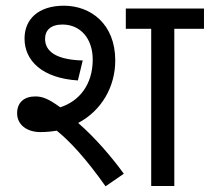

<svg xmlns="http://www.w3.org/2000/svg" viewBox="-20 -652 735 673"><path d="M122 -189C142 -189 161 -191 179 -194C228 -154 282 -95 350 1L414 -43C372 -101 314 -169 254 -221C336 -264 384 -348 384 -440C384 -568 298 -632 204 -632C115 -632 66 -585 66 -517C66 -439 128 -378 253 -370L270 -440C157 -443 138 -485 138 -516C138 -546 158 -566 199 -566C262 -566 305 -517 305 -443C305 -356 258 -297 191 -276C150 -306 128 -314 104 -314C66 -314 40 -294 40 -255C40 -214 75 -189 122 -189ZM591 -551H695V-622H421V-551H510V0H591Z"/></svg>

Font: Noto Sans Devanagari UI
Style: Regular
Weight: 400
Designer: Jelle Bosma - Monotype Design Team
Foundry: Monotype Imaging Inc.
Version: Version 2.003